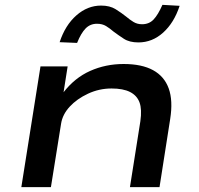

<svg xmlns="http://www.w3.org/2000/svg" viewBox="-20 -772 822 792"><path d="M68 0 147 -498H259L242 -390H241Q288 -451 352 -479.5Q416 -508 490 -508Q565 -508 611.5 -482.5Q658 -457 676 -407Q694 -357 682 -281L638 0H516L559 -272Q566 -321 555.5 -349.5Q545 -378 516.5 -392.5Q488 -407 440 -407Q389 -407 343 -385.5Q297 -364 267.5 -332Q238 -300 232 -262L190 0ZM298 -595 226 -598Q249 -668 295 -708.5Q341 -749 397 -749Q433 -749 457 -734Q481 -719 501 -703Q515 -691 530.5 -681.5Q546 -672 566 -672Q595 -672 613.5 -691.5Q632 -711 650 -752L721 -748Q698 -678 653 -637.5Q608 -597 551 -597Q514 -597 491 -612Q468 -627 448 -642Q433 -655 417.5 -664.5Q402 -674 380 -674Q352 -674 333 -654.5Q314 -635 298 -595Z"/></svg>

Font: Nunito Sans 7pt Expanded SemiBold
Style: Italic
Weight: 600
Width: 7
Italic angle: -9°
Designer: Vernon Adams
Foundry: Vernon Adams
Version: Version 3.101;gftools[0.9.27]